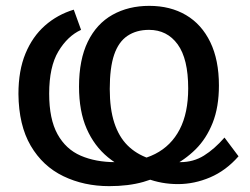

<svg xmlns="http://www.w3.org/2000/svg" viewBox="-20 -619 855 656"><path d="M353 17Q267 17 196.5 -17Q126 -51 85 -121Q44 -191 43 -298Q43 -378 67 -436Q91 -494 133.5 -531.5Q176 -569 232 -586L257 -517Q211 -496 179.5 -443.5Q148 -391 148 -299Q148 -212 176.5 -160.5Q205 -109 256 -87Q307 -65 374 -65Q455 -65 510 -93Q565 -121 594 -177Q623 -233 623 -317Q623 -418 587 -467.5Q551 -517 489 -517Q446 -517 415.5 -496.5Q385 -476 370 -432Q355 -388 355 -315Q355 -247 370.5 -199.5Q386 -152 415.5 -122.5Q445 -93 488 -78L459 -23Q396 -43 349 -81.5Q302 -120 276 -179.5Q250 -239 250 -323Q250 -415 280 -476.5Q310 -538 364.5 -568.5Q419 -599 490 -599Q562 -599 615.5 -567.5Q669 -536 698.5 -475Q728 -414 728 -327Q728 -253 706.5 -199Q685 -145 648 -108.5Q611 -72 564 -49L562 -39Q521 -12 470 2.5Q419 17 353 17ZM588 10Q532 10 482 -9L515 -79Q536 -73 557.5 -69Q579 -65 596 -65Q641 -65 677 -87.5Q713 -110 747 -149L795 -85Q752 -36 698 -13Q644 10 588 10Z"/></svg>

Font: Podkova SemiBold
Style: Regular
Weight: 600
Designer: Ilya Yudin
Foundry: Cyreal (www.cyreal.org)
Version: Version 2.103